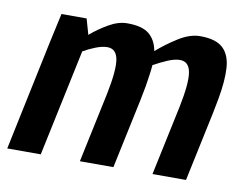

<svg xmlns="http://www.w3.org/2000/svg" viewBox="-62 -592 873 677"><g transform="rotate(10 375.0 -254.0)"><path d="M695 -250 642 0H522L575 -250Q593 -338 586.5 -375.5Q580 -413 548 -413Q529 -413 503.5 -402Q478 -391 455 -378Q454 -361 451 -342Q448 -323 445 -302L435 -250L382 0H262L315 -250Q333 -338 326.5 -375.5Q320 -413 288 -413Q270 -413 247 -404Q224 -395 203 -383L122 0H2L85 -395L108 -500H198L214 -444Q243 -469 277 -488.5Q311 -508 343 -508H344H345H344Q396 -508 421 -487.5Q446 -467 453 -428Q486 -457 526.5 -482.5Q567 -508 604 -508Q660 -508 685.5 -484Q711 -460 714 -414Q717 -368 705 -302Z"/></g></svg>

Font: Epunda Sans SemiBold
Style: Italic
Weight: 600
Italic angle: -12.0243°
Designer: Simon Atzbach
Foundry: typofactur
Version: Version 2.204; ttfautohint (v1.8.4.7-5d5b)